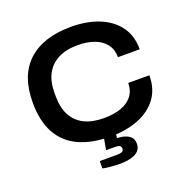

<svg xmlns="http://www.w3.org/2000/svg" viewBox="-152 -841 1138 1170"><g transform="rotate(-20 417.0 -255.5)"><path d="M433 12Q311 12 227 -27Q143 -66 99.5 -145Q56 -224 56 -344Q56 -519 154 -609Q252 -699 433 -699Q533 -699 611.5 -668Q690 -637 735 -576.5Q780 -516 780 -427H639Q639 -477 613 -511Q587 -545 540.5 -562.5Q494 -580 432 -580Q358 -580 306.5 -554Q255 -528 228 -478Q201 -428 201 -356V-332Q201 -259 228 -208.5Q255 -158 306.5 -132.5Q358 -107 433 -107Q497 -107 544.5 -124Q592 -141 618 -175Q644 -209 644 -258H781Q781 -170 736.5 -110Q692 -50 613.5 -19Q535 12 433 12ZM434 188Q405 188 373.5 185.5Q342 183 318 178V130H431Q451 130 462.5 125Q474 120 474 105Q474 92 465 86.5Q456 81 433 81H377L395 -20H473L464 34Q492 35 515.5 42.5Q539 50 553 65Q567 80 567 107Q567 132 554.5 148Q542 164 522 172.5Q502 181 479 184.5Q456 188 434 188Z"/></g></svg>

Font: Archivo SemiExpanded SemiBold
Style: Regular
Weight: 600
Width: 6
Designer: Hector Gatti
Foundry: Omnibus-Type
Version: Version 2.001